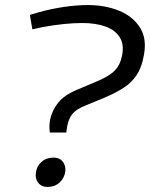

<svg xmlns="http://www.w3.org/2000/svg" viewBox="-20 -730 593 759"><path d="M177 -206Q175 -219 175.5 -232.5Q176 -246 178 -257Q186 -294 210 -324Q234 -354 284 -375L360 -407Q411 -428 433.5 -451Q456 -474 463 -513Q471 -556 452.5 -584Q434 -612 396 -625.5Q358 -639 305 -639Q271 -639 232 -635Q193 -631 149 -623L108 -614L98 -671L135 -682Q182 -695 232 -702.5Q282 -710 327 -710Q396 -710 451 -687.5Q506 -665 534 -620Q562 -575 548 -508Q540 -463 520 -433Q500 -403 468 -382.5Q436 -362 391 -343L318 -313Q283 -299 267.5 -281Q252 -263 246 -233L242 -206ZM168 9Q144 9 131 -7.5Q118 -24 122 -48Q125 -73 144 -90Q163 -107 191 -107Q216 -107 228.5 -90.5Q241 -74 238 -51Q234 -25 215 -8Q196 9 168 9Z"/></svg>

Font: REM Light
Style: Italic
Weight: 300
Italic angle: -11°
Designer: Octavio Pardo
Foundry: Ashler Design
Version: Version 1.005;gftools[0.9.28]